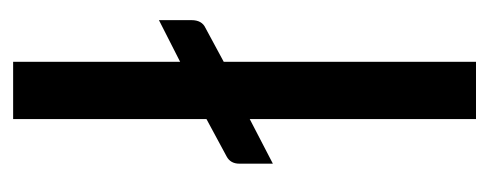

<svg xmlns="http://www.w3.org/2000/svg" viewBox="-243 -491 734 288"><g transform="rotate(-90 124.0 -347.0)"><path d="M175.3 -694.3V-443.8L237.8 -475.6V-426.8Q237.8 -411.1 226.1 -405.8L175.3 -378.4V0H89.4V-339.4L22.5 -304.7V-355Q22.5 -368.2 33.2 -374L89.4 -404.3V-694.3Z"/></g></svg>

Font: Carlito
Style: Regular
Weight: 400
Designer: Lukasz Dziedzic
Foundry: tyPoland Lukasz Dziedzic
Version: Version 1.103; Beta1; all basic design good, some composites